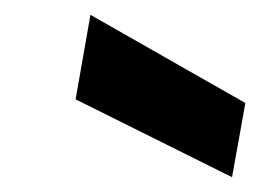

<svg xmlns="http://www.w3.org/2000/svg" viewBox="-20 -832 351 259"><path d="M82 -698 102 -812 311 -693 293 -593Z"/></svg>

Font: Poppins SemiBold
Style: Italic
Weight: 600
Italic angle: -10°
Designer: Ninad Kale (Devanagari), Jonny Pinhorn (Latin)
Foundry: Indian Type Foundry
Version: Version 3.200;PS 1.000;hotconv 16.6.54;makeotf.lib2.5.65590